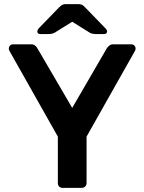

<svg xmlns="http://www.w3.org/2000/svg" viewBox="-20 -916 704 936"><path d="M177 -750Q162 -750 162 -763Q162 -771 171 -780L268 -880Q279 -891 286 -893.5Q293 -896 303 -896H361Q370 -896 377.5 -893.5Q385 -891 395 -880L492 -780Q502 -770 502 -763Q502 -750 487 -750H448Q440 -750 431.5 -751.5Q423 -753 417 -757L332 -810L247 -757Q240 -753 232 -751.5Q224 -750 216 -750ZM286 0Q275 0 268.5 -6.5Q262 -13 262 -24V-250L26 -668Q23 -673 23 -679Q23 -688 29 -694Q35 -700 43 -700H132Q144 -700 151.5 -693.5Q159 -687 162 -681L332 -390L501 -681Q505 -687 512.5 -693.5Q520 -700 532 -700H620Q629 -700 635 -694Q641 -688 641 -679Q641 -673 638 -668L402 -250V-24Q402 -13 395 -6.5Q388 0 377 0Z"/></svg>

Font: Fz Rubik Med
Style: Regular
Weight: 500
Designer: Hubert and Fischer
Foundry: Hubert and Fischer
Version: Vit hóa bi FontZin.com